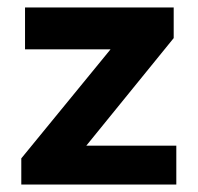

<svg xmlns="http://www.w3.org/2000/svg" viewBox="-20 -494 529 514"><path d="M37 0V-70L276 -362H47V-474H445V-392L211 -104H452V0Z"/></svg>

Font: Kanit Medium
Style: Regular
Weight: 500
Designer: Katatrad Team
Foundry: CadsonDemak
Version: Version 2.000; ttfautohint (v1.8.3)